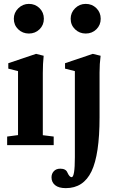

<svg xmlns="http://www.w3.org/2000/svg" viewBox="-20 -743 584 983"><path d="M50.8 -647Q50.8 -678.2 73.7 -700.7Q96.7 -723.1 127.9 -723.1Q160.2 -723.1 182.4 -701.2Q204.6 -679.2 204.6 -647Q204.6 -614.7 182.4 -593Q160.2 -571.3 127.9 -571.3Q95.7 -571.3 73.2 -593Q50.8 -614.7 50.8 -647ZM341.8 -647Q341.8 -678.2 364.5 -700.7Q387.2 -723.1 418.9 -723.1Q451.2 -723.1 473.4 -701.2Q495.6 -679.2 495.6 -647Q495.6 -614.7 473.4 -593Q451.2 -571.3 418.9 -571.3Q386.7 -571.3 364.3 -593Q341.8 -614.7 341.8 -647ZM16.6 0V-43.9L72.3 -51.3V-378.9L22.5 -391.6V-419.4L164.6 -467.3L203.6 -457.5Q199.2 -418 199.2 -369.1V-50.8L254.9 -43.9V0ZM316.9 220.2Q280.8 220.2 262.2 205.1Q243.7 189.9 243.7 165Q243.7 146.5 255.6 133.5Q267.6 120.6 288.6 120.6Q317.4 120.6 325.2 140.6Q335.9 164.1 346.7 164.1Q363.3 164.1 363.3 62V-378.9L313 -391.6V-419.4L455.1 -467.3L495.1 -457.5Q489.7 -416 489.7 -372.1V-142.1Q489.7 48.3 448.5 134.3Q407.2 220.2 316.9 220.2Z"/></svg>

Font: Elstob 6pt
Style: Bold
Weight: 700
Designer: Peter S. Baker
Version: Version 1.015